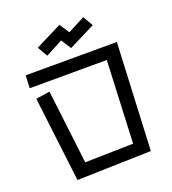

<svg xmlns="http://www.w3.org/2000/svg" viewBox="-163 -1042 1060 1181"><g transform="rotate(-20 366.5 -451.5)"><path d="M339 -825 227 -766 189 -832 362 -919 404 -855 516 -913 554 -847 381 -760ZM73 -540 164 -554 222 -70 538 -77 562 -616 57 -615 61 -698 658 -699 625 3 140 16Z"/></g></svg>

Font: Stick
Style: Regular
Weight: 400
Designer: Fontworks Inc.
Foundry: Fontworks Inc.
Version: Version 1.100